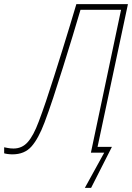

<svg xmlns="http://www.w3.org/2000/svg" viewBox="-76 -734 635 923"><path d="M332 169 425 0H361L506 -687H311Q295 -632 273 -560Q251 -488 227 -411Q203 -334 180 -264.5Q157 -195 138 -145Q109 -68 75.5 -30Q42 8 -16 8Q-27 8 -38.5 6.5Q-50 5 -56 3V-26Q-51 -25 -38 -22.5Q-25 -20 -11 -20Q30 -20 57.5 -51Q85 -82 110 -149Q126 -191 145 -247Q164 -303 184 -366.5Q204 -430 224 -493.5Q244 -557 261 -614Q278 -671 291 -714H539L393 -28H462L362 169Z"/></svg>

Font: Noto Sans SemiCondensed Thin
Style: Italic
Weight: 100
Width: 4
Italic angle: -12°
Designer: Monotype Design Team
Foundry: Monotype Imaging Inc.
Version: Version 2.013; ttfautohint (v1.8.4.7-5d5b)